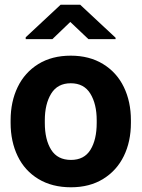

<svg xmlns="http://www.w3.org/2000/svg" viewBox="-20 -784 600 814"><path d="M355 -618 278 -691 202 -618H89V-626L237 -764H320L470 -624V-618ZM280 -548Q359 -548 417 -512.5Q475 -477 505 -415Q535 -353 535 -274V-263Q535 -184 505 -122.5Q475 -61 417.5 -25.5Q360 10 281 10Q201 10 143 -25Q85 -60 55 -122Q25 -184 25 -263V-274Q25 -353 55 -415Q85 -477 142.5 -512.5Q200 -548 280 -548ZM281 -106Q337 -106 363.5 -149Q390 -192 390 -263V-274Q390 -343 363 -387Q336 -431 280 -431Q224 -431 197 -387Q170 -343 170 -274V-263Q170 -192 197 -149Q224 -106 281 -106Z"/></svg>

Font: Freesentation 8 ExtraBold
Style: Regular
Weight: 800
Designer: glyphs from Roboto by Christian Robertson / Hangul glyphs from Noto Sans CJK(Source Han Sans) by Jang Soo-young and Kang
Foundry: PT&
Version: Version 2.001